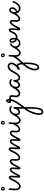

<svg xmlns="http://www.w3.org/2000/svg" viewBox="1646 -2114 997 4328"><g transform="rotate(-90 2144.0 50.5)"><path d="M98.1 -383.3Q98.1 -364.7 85.2 -351.8Q72.3 -338.9 53.7 -338.9Q35.2 -338.9 22.2 -351.8Q9.3 -364.7 9.3 -383.3Q9.3 -392.6 12.7 -400.6Q16.1 -408.7 22.2 -414.8Q28.3 -420.9 36.4 -424.3Q44.4 -427.7 53.7 -427.7Q63 -427.7 71 -424.3Q79.1 -420.9 85.2 -414.8Q91.3 -408.7 94.7 -400.6Q98.1 -392.6 98.1 -383.3ZM19 -97.2Q19 -167.5 27.8 -237.3Q28.8 -244.1 33.9 -249.3Q39.1 -254.4 47.4 -254.4Q54.7 -254.4 59.6 -248.8Q64.5 -243.2 64.5 -235.8Q64.5 -232.9 63.2 -218.3Q62 -203.6 60.3 -183.3Q58.6 -163.1 57.4 -140.4Q56.2 -117.7 56.2 -98.6Q56.2 -72.8 61.3 -56.9Q66.4 -41 74.5 -32.2Q82.5 -23.4 91.6 -20.5Q100.6 -17.6 108.9 -17.6Q122.6 -17.6 137.2 -27.3Q151.9 -37.1 167.2 -54.7Q182.6 -72.3 198.2 -96.9Q213.9 -121.6 229 -151.9Q231.4 -156.7 235.8 -159.4Q240.2 -162.1 245.6 -162.1Q253.4 -162.1 258.5 -156.2Q263.7 -150.4 263.7 -143.6Q263.7 -138.7 261.7 -135.3Q255.9 -124 247.1 -107.9Q238.3 -91.8 227.1 -74.7Q215.8 -57.6 202.4 -40.8Q189 -23.9 173.8 -10.5Q158.7 2.9 142.1 11.2Q125.5 19.5 108.4 19.5Q86.4 19.5 69.8 10.3Q53.2 1 41.7 -14.6Q30.3 -30.3 24.7 -51.5Q19 -72.8 19 -97.2ZM70.8 -383.3Q70.8 -390.1 65.7 -395.3Q60.5 -400.4 53.7 -400.4Q46.9 -400.4 42 -395.3Q37.1 -390.1 37.1 -383.3Q37.1 -376.5 42 -371.6Q46.9 -366.7 53.7 -366.7Q60.5 -366.7 65.7 -371.6Q70.8 -376.5 70.8 -383.3Z M341.3 -43.5Q348.6 -58.1 360.1 -79.8Q371.6 -101.6 384 -123.5Q396.5 -145.5 408.4 -165Q420.4 -184.6 428.7 -194.8Q442.9 -211.9 458 -219.2Q473.1 -226.6 485.8 -226.6Q498.5 -226.6 507.6 -221.2Q516.6 -215.8 522.5 -206.8Q528.3 -197.8 531.2 -185.8Q534.2 -173.8 534.2 -160.2Q534.2 -152.3 533.4 -139.6Q532.7 -127 532 -112.3Q531.2 -97.7 530.5 -82Q529.8 -66.4 529.3 -52.7Q536.6 -67.4 545.9 -85.2Q555.2 -103 564.7 -120.6Q574.2 -138.2 583 -153.6Q591.8 -168.9 599.1 -178.7Q620.1 -207.5 638.4 -217.3Q656.7 -227.1 670.9 -227.1Q687.5 -227.1 698.2 -220.9Q709 -214.8 715.1 -205.3Q721.2 -195.8 723.6 -184.1Q726.1 -172.4 726.1 -161.6Q726.1 -145 723.6 -127Q721.2 -108.9 721.2 -84Q721.2 -73.7 722.2 -63.5Q723.1 -53.2 726.3 -45.4Q729.5 -37.6 736.3 -32.7Q743.2 -27.8 754.9 -27.8Q767.6 -27.8 779.8 -34.4Q792 -41 803.2 -51.8Q814.5 -62.5 824.5 -76.2Q834.5 -89.8 842.8 -103.5Q851.1 -117.2 857.4 -129.6Q863.8 -142.1 867.7 -150.9Q870.1 -156.2 874.5 -159.2Q878.9 -162.1 884.3 -162.1Q892.6 -162.1 897.7 -156Q902.8 -149.9 902.8 -143.1Q902.8 -139.6 901.4 -136.2Q899.4 -132.3 893.6 -119.9Q887.7 -107.4 877.9 -91.6Q868.2 -75.7 855.2 -58.1Q842.3 -40.5 826.7 -25.6Q811 -10.7 793 -1.2Q774.9 8.3 754.9 8.3Q733.4 8.3 720 0.7Q706.5 -6.8 698.5 -19.5Q690.4 -32.2 687.5 -48.8Q684.6 -65.4 684.6 -83.5Q684.6 -107.4 687 -127.7Q689.5 -147.9 689.5 -159.2Q689.5 -171.4 687.3 -177.7Q685.1 -184.1 681.9 -186.8Q678.7 -189.5 675.8 -189.7Q672.9 -189.9 671.4 -189.9Q659.7 -189.9 646.7 -177Q633.8 -164.1 620.1 -142.6Q606.4 -121.1 592 -93.8Q577.6 -66.4 563 -38.1Q554.7 -22.5 549.1 -12.2Q543.5 -2 538.3 3.9Q533.2 9.8 528.3 12.2Q523.4 14.6 517.6 14.6Q504.9 14.6 498.3 5.9Q491.7 -2.9 491.7 -17.1Q491.7 -24.4 492.2 -36.6Q492.7 -48.8 493.2 -63.5Q493.7 -78.1 494.6 -93.8Q495.6 -109.4 496.1 -123.8Q496.6 -138.2 497.1 -149.4Q497.6 -160.6 497.6 -166.5Q497.6 -179.2 493.2 -184.8Q488.8 -190.4 482.9 -190.4Q477.5 -190.4 470.9 -186.5Q464.4 -182.6 455.6 -171.4Q448.7 -162.6 438.2 -145.8Q427.7 -128.9 416 -108.4Q404.3 -87.9 392.8 -66.4Q381.3 -44.9 373 -27.8Q362.8 -7.3 352.5 0.2Q342.3 7.8 332.5 7.8Q318.4 7.8 311.5 -0.7Q304.7 -9.3 304.7 -23.4Q304.7 -24.9 305.4 -41Q306.2 -57.1 307.1 -80.3Q308.1 -103.5 309.3 -129.9Q310.5 -156.2 311.5 -179.2Q312 -191.4 310.5 -201.7Q309.1 -211.9 306.6 -213.9Q302.7 -212.9 291.3 -195.8Q279.8 -178.7 262.2 -136.2Q259.8 -130.9 254.9 -127.9Q250 -125 244.6 -125Q236.3 -125 231.4 -130.6Q226.6 -136.2 226.6 -143.6Q226.6 -147 228 -150.9Q250 -203.1 270 -227.8Q290 -252.4 309.1 -252.4Q320.3 -252.4 327.9 -247.3Q335.4 -242.2 339.8 -234.1Q344.2 -226.1 346.2 -215.8Q348.1 -205.6 348.1 -195.8Q348.1 -152.3 345.9 -116.2Q343.8 -80.1 341.3 -43.5Z M980.5 -43.5Q987.8 -58.1 999.3 -79.8Q1010.7 -101.6 1023.2 -123.5Q1035.6 -145.5 1047.6 -165Q1059.6 -184.6 1067.9 -194.8Q1082 -211.9 1097.2 -219.2Q1112.3 -226.6 1125 -226.6Q1137.7 -226.6 1146.7 -221.2Q1155.8 -215.8 1161.6 -206.8Q1167.5 -197.8 1170.4 -185.8Q1173.3 -173.8 1173.3 -160.2Q1173.3 -152.3 1172.6 -139.6Q1171.9 -127 1171.1 -112.3Q1170.4 -97.7 1169.7 -82Q1168.9 -66.4 1168.5 -52.7Q1175.8 -67.4 1185.1 -85.2Q1194.3 -103 1203.9 -120.6Q1213.4 -138.2 1222.2 -153.6Q1231 -168.9 1238.3 -178.7Q1259.3 -207.5 1277.6 -217.3Q1295.9 -227.1 1310.1 -227.1Q1326.7 -227.1 1337.4 -220.9Q1348.1 -214.8 1354.2 -205.3Q1360.4 -195.8 1362.8 -184.1Q1365.2 -172.4 1365.2 -161.6Q1365.2 -145 1362.8 -127Q1360.4 -108.9 1360.4 -84Q1360.4 -73.7 1361.3 -63.5Q1362.3 -53.2 1365.5 -45.4Q1368.7 -37.6 1375.5 -32.7Q1382.3 -27.8 1394 -27.8Q1406.7 -27.8 1418.9 -34.4Q1431.2 -41 1442.4 -51.8Q1453.6 -62.5 1463.6 -76.2Q1473.6 -89.8 1481.9 -103.5Q1490.2 -117.2 1496.6 -129.6Q1502.9 -142.1 1506.8 -150.9Q1509.3 -156.2 1513.7 -159.2Q1518.1 -162.1 1523.4 -162.1Q1531.7 -162.1 1536.9 -156Q1542 -149.9 1542 -143.1Q1542 -139.6 1540.5 -136.2Q1538.6 -132.3 1532.7 -119.9Q1526.9 -107.4 1517.1 -91.6Q1507.3 -75.7 1494.4 -58.1Q1481.4 -40.5 1465.8 -25.6Q1450.2 -10.7 1432.1 -1.2Q1414.1 8.3 1394 8.3Q1372.6 8.3 1359.1 0.7Q1345.7 -6.8 1337.6 -19.5Q1329.6 -32.2 1326.7 -48.8Q1323.7 -65.4 1323.7 -83.5Q1323.7 -107.4 1326.2 -127.7Q1328.6 -147.9 1328.6 -159.2Q1328.6 -171.4 1326.4 -177.7Q1324.2 -184.1 1321 -186.8Q1317.9 -189.5 1314.9 -189.7Q1312 -189.9 1310.5 -189.9Q1298.8 -189.9 1285.9 -177Q1272.9 -164.1 1259.3 -142.6Q1245.6 -121.1 1231.2 -93.8Q1216.8 -66.4 1202.1 -38.1Q1193.8 -22.5 1188.2 -12.2Q1182.6 -2 1177.5 3.9Q1172.4 9.8 1167.5 12.2Q1162.6 14.6 1156.7 14.6Q1144 14.6 1137.5 5.9Q1130.9 -2.9 1130.9 -17.1Q1130.9 -24.4 1131.3 -36.6Q1131.8 -48.8 1132.3 -63.5Q1132.8 -78.1 1133.8 -93.8Q1134.8 -109.4 1135.3 -123.8Q1135.7 -138.2 1136.2 -149.4Q1136.7 -160.6 1136.7 -166.5Q1136.7 -179.2 1132.3 -184.8Q1127.9 -190.4 1122.1 -190.4Q1116.7 -190.4 1110.1 -186.5Q1103.5 -182.6 1094.7 -171.4Q1087.9 -162.6 1077.4 -145.8Q1066.9 -128.9 1055.2 -108.4Q1043.5 -87.9 1032 -66.4Q1020.5 -44.9 1012.2 -27.8Q1002 -7.3 991.7 0.2Q981.4 7.8 971.7 7.8Q957.5 7.8 950.7 -0.7Q943.8 -9.3 943.8 -23.4Q943.8 -24.9 944.6 -41Q945.3 -57.1 946.3 -80.3Q947.3 -103.5 948.5 -129.9Q949.7 -156.2 950.7 -179.2Q951.2 -191.4 949.7 -201.7Q948.2 -211.9 945.8 -213.9Q941.9 -212.9 930.4 -195.8Q918.9 -178.7 901.4 -136.2Q898.9 -130.9 894 -127.9Q889.2 -125 883.8 -125Q875.5 -125 870.6 -130.6Q865.7 -136.2 865.7 -143.6Q865.7 -147 867.2 -150.9Q889.2 -203.1 909.2 -227.8Q929.2 -252.4 948.2 -252.4Q959.5 -252.4 967 -247.3Q974.6 -242.2 979 -234.1Q983.4 -226.1 985.4 -215.8Q987.3 -205.6 987.3 -195.8Q987.3 -152.3 985.1 -116.2Q982.9 -80.1 980.5 -43.5Z M1586.4 -383.3Q1586.4 -364.7 1573.5 -351.8Q1560.5 -338.9 1542 -338.9Q1523.4 -338.9 1510.5 -351.8Q1497.6 -364.7 1497.6 -383.3Q1497.6 -392.6 1501 -400.6Q1504.4 -408.7 1510.5 -414.8Q1516.6 -420.9 1524.7 -424.3Q1532.7 -427.7 1542 -427.7Q1551.3 -427.7 1559.3 -424.3Q1567.4 -420.9 1573.5 -414.8Q1579.6 -408.7 1583 -400.6Q1586.4 -392.6 1586.4 -383.3ZM1507.3 -97.2Q1507.3 -167.5 1516.1 -237.3Q1517.1 -244.1 1522.2 -249.3Q1527.3 -254.4 1535.6 -254.4Q1543 -254.4 1547.9 -248.8Q1552.7 -243.2 1552.7 -235.8Q1552.7 -232.9 1551.5 -218.3Q1550.3 -203.6 1548.6 -183.3Q1546.9 -163.1 1545.7 -140.4Q1544.4 -117.7 1544.4 -98.6Q1544.4 -72.8 1549.6 -56.9Q1554.7 -41 1562.7 -32.2Q1570.8 -23.4 1579.8 -20.5Q1588.9 -17.6 1597.2 -17.6Q1610.8 -17.6 1625.5 -27.3Q1640.1 -37.1 1655.5 -54.7Q1670.9 -72.3 1686.5 -96.9Q1702.1 -121.6 1717.3 -151.9Q1719.7 -156.7 1724.1 -159.4Q1728.5 -162.1 1733.9 -162.1Q1741.7 -162.1 1746.8 -156.2Q1752 -150.4 1752 -143.6Q1752 -138.7 1750 -135.3Q1744.1 -124 1735.4 -107.9Q1726.6 -91.8 1715.3 -74.7Q1704.1 -57.6 1690.7 -40.8Q1677.2 -23.9 1662.1 -10.5Q1647 2.9 1630.4 11.2Q1613.8 19.5 1596.7 19.5Q1574.7 19.5 1558.1 10.3Q1541.5 1 1530 -14.6Q1518.6 -30.3 1512.9 -51.5Q1507.3 -72.8 1507.3 -97.2ZM1559.1 -383.3Q1559.1 -390.1 1554 -395.3Q1548.8 -400.4 1542 -400.4Q1535.2 -400.4 1530.3 -395.3Q1525.4 -390.1 1525.4 -383.3Q1525.4 -376.5 1530.3 -371.6Q1535.2 -366.7 1542 -366.7Q1548.8 -366.7 1554 -371.6Q1559.1 -376.5 1559.1 -383.3Z M1893.6 47.9Q1985.4 -71.8 2021 -150.9Q2023.4 -156.2 2027.6 -158.9Q2031.7 -161.6 2037.1 -161.6Q2045.4 -161.6 2050.8 -156Q2056.2 -150.4 2056.2 -143.1Q2056.2 -139.6 2054.7 -136.2Q2033.2 -87.4 1993.7 -27.3Q1954.1 32.7 1893.6 108.4Q1893.6 139.2 1894 169.9Q1894.5 200.7 1894.5 237.3Q1894.5 273.9 1892.8 309.8Q1891.1 345.7 1886.7 378.2Q1882.3 410.6 1874.8 438.2Q1867.2 465.8 1855.2 486.1Q1843.3 506.3 1826.4 517.8Q1809.6 529.3 1786.6 529.3Q1753.9 529.3 1736.3 504.4Q1718.8 479.5 1718.8 433.6Q1718.8 409.2 1723.4 380.6Q1728 352.1 1736.8 321.8Q1745.6 291.5 1758.1 260.5Q1770.5 229.5 1785.6 200.2Q1800.8 170.9 1818.6 144Q1836.4 117.2 1856.4 95.2Q1856.9 61 1857.2 27.3Q1857.4 -6.3 1858.4 -34.7Q1843.8 -16.1 1823.5 -5.4Q1803.2 5.4 1783.2 5.4Q1766.1 5.4 1752.2 -1.2Q1738.3 -7.8 1728.5 -19.8Q1718.8 -31.7 1713.4 -47.9Q1708 -64 1708 -83Q1708 -121.1 1720.9 -150.1Q1733.9 -179.2 1753.9 -198.7Q1773.9 -218.3 1798.1 -228Q1822.3 -237.8 1844.7 -237.8Q1859.9 -237.8 1872.6 -233.9Q1885.3 -230 1894.3 -225.1Q1903.3 -220.2 1908.2 -215.8Q1913.1 -211.4 1913.6 -210.9Q1918.9 -205.1 1918.9 -197.8Q1918.9 -190.4 1913.6 -184.8Q1908.2 -179.2 1900.9 -179.2Q1894 -179.2 1887.7 -184.6Q1885.7 -186 1882.6 -188.7Q1879.4 -191.4 1874.3 -194.3Q1869.1 -197.3 1862.1 -199.2Q1855 -201.2 1845.2 -201.2Q1830.6 -201.2 1813 -194.6Q1795.4 -188 1780.3 -173.8Q1765.1 -159.7 1754.9 -137.5Q1744.6 -115.2 1744.6 -84Q1744.6 -60.5 1754.9 -46.1Q1765.1 -31.7 1786.6 -31.7Q1796.9 -31.7 1808.3 -37.6Q1819.8 -43.5 1830.6 -55.7Q1841.3 -67.9 1849.4 -86.4Q1857.4 -105 1860.8 -130.4Q1861.8 -137.2 1867.2 -141.8Q1872.6 -146.5 1879.9 -146.5Q1888.2 -146.5 1892.8 -140.6Q1897.5 -134.8 1897.5 -127.4Q1897.5 -127 1897 -112.5Q1896.5 -98.1 1896 -74.2Q1895.5 -50.3 1894.8 -18.8Q1894 12.7 1893.6 47.9ZM1856.4 154.8Q1833.5 186.5 1814.9 223.9Q1796.4 261.2 1783.2 299.3Q1770 337.4 1762.9 373.3Q1755.9 409.2 1755.9 437.5Q1755.9 455.6 1759 466.3Q1762.2 477.1 1766.8 482.9Q1771.5 488.8 1777.1 490.7Q1782.7 492.7 1787.6 492.7Q1802.7 492.7 1814 480.5Q1825.2 468.3 1833 448Q1840.8 427.7 1845.7 401.4Q1850.6 375 1853 346.9Q1855.5 318.8 1856.4 291Q1857.4 263.2 1857.4 239.7Q1857.4 218.8 1857.4 197.8Q1857.4 176.8 1856.4 154.8Z M2072.3 -200.7Q2070.3 -187.5 2067.4 -176Q2064.5 -164.6 2061.8 -156Q2059.1 -147.5 2057.1 -142.1Q2055.2 -136.7 2054.7 -136.2Q2049.8 -125 2037.6 -125Q2030.8 -125 2024.9 -130.1Q2019 -135.3 2019 -143.1Q2019 -146 2020 -147.5Q2021 -148.9 2022.9 -153.3Q2024.9 -157.7 2027.8 -168Q2030.8 -178.2 2035.2 -199.7Q2026.9 -199.7 2018.1 -200.2Q2009.3 -200.7 2001.7 -203.6Q1994.1 -206.5 1989.3 -212.9Q1984.4 -219.2 1984.4 -230.5Q1984.4 -238.8 1989 -252.9Q1993.7 -267.1 2001.5 -280.8Q2009.3 -294.4 2019 -304.4Q2028.8 -314.5 2038.6 -314.5Q2049.8 -314.5 2056.9 -306.2Q2064 -297.9 2067.9 -285.9Q2071.8 -273.9 2073.5 -260.7Q2075.2 -247.6 2075.2 -237.8Q2083.5 -237.8 2091.6 -238Q2099.6 -238.3 2106.9 -238.3Q2134.8 -238.3 2149.4 -226.1Q2164.1 -213.9 2164.1 -186Q2164.1 -174.8 2162.6 -162.6Q2161.1 -150.4 2159.2 -137.5Q2157.2 -124.5 2155.8 -111.8Q2154.3 -99.1 2154.3 -86.9Q2154.3 -69.3 2159.2 -57.9Q2164.1 -46.4 2171.4 -39.6Q2178.7 -32.7 2187 -30Q2195.3 -27.3 2202.1 -27.3Q2223.1 -27.3 2241.7 -41Q2260.3 -54.7 2275.9 -74Q2291.5 -93.3 2304 -114.7Q2316.4 -136.2 2324.7 -152.3Q2327.1 -156.7 2331.5 -159.2Q2335.9 -161.6 2340.8 -161.6Q2349.6 -161.6 2354.5 -156Q2359.4 -150.4 2359.4 -143.6Q2359.4 -138.7 2357.4 -134.8Q2346.2 -114.7 2331.3 -89.6Q2316.4 -64.5 2297.4 -42.5Q2278.3 -20.5 2254.6 -5.4Q2231 9.8 2202.6 9.8Q2185.1 9.8 2169.4 3.2Q2153.8 -3.4 2142.3 -15.9Q2130.9 -28.3 2124 -46.6Q2117.2 -64.9 2117.2 -87.9Q2117.2 -112.3 2122.1 -136.5Q2127 -160.6 2127 -182.6Q2127 -191.9 2122.8 -196.5Q2118.7 -201.2 2104.5 -201.2Q2097.7 -201.2 2089.6 -201.2Q2081.5 -201.2 2072.3 -200.7ZM2039.6 -236.8Q2039.6 -240.2 2039.3 -245.8Q2039.1 -251.5 2038.3 -256.8Q2037.6 -262.2 2036.4 -266.1Q2035.2 -270 2033.7 -270Q2032.2 -270 2030 -266.4Q2027.8 -262.7 2025.4 -257.6Q2022.9 -252.4 2021 -246.6Q2019 -240.7 2018.1 -236.8Z M2701.7 -136.2Q2699.7 -132.3 2693.6 -119.9Q2687.5 -107.4 2678 -91.3Q2668.5 -75.2 2655.8 -57.6Q2643.1 -40 2627.4 -25.4Q2611.8 -10.7 2593.8 -1.2Q2575.7 8.3 2555.7 8.3Q2527.3 8.3 2508.1 -9.8Q2488.8 -27.8 2480 -55.2Q2463.4 -27.3 2440.4 -11Q2417.5 5.4 2394.5 5.4Q2376.5 5.4 2361.8 -1.2Q2347.2 -7.8 2336.9 -19.8Q2326.7 -31.7 2321 -47.9Q2315.4 -64 2315.4 -83Q2315.4 -121.1 2328.4 -150.1Q2341.3 -179.2 2361.3 -198.7Q2381.3 -218.3 2405.5 -228Q2429.7 -237.8 2452.1 -237.8Q2467.3 -237.8 2480 -233.6Q2492.7 -229.5 2501.7 -224.6Q2510.7 -219.7 2515.6 -215.6Q2520.5 -211.4 2521 -210.9Q2526.4 -204.6 2526.4 -197.8Q2526.4 -190.4 2521 -184.8Q2515.6 -179.2 2508.3 -179.2Q2500.5 -179.2 2495.1 -184.6Q2494.1 -185.5 2490.7 -188.2Q2487.3 -190.9 2481.4 -193.8Q2475.6 -196.8 2467.5 -199Q2459.5 -201.2 2449.2 -201.2Q2434.1 -201.2 2417 -194.3Q2399.9 -187.5 2385.7 -173.1Q2371.6 -158.7 2362.1 -137Q2352.5 -115.2 2352.5 -85.4Q2352.5 -76.2 2354.5 -66.7Q2356.4 -57.1 2361.3 -49.3Q2366.2 -41.5 2374.5 -36.6Q2382.8 -31.7 2395 -31.7Q2403.8 -31.7 2415.3 -37.6Q2426.8 -43.5 2437.3 -55.7Q2447.8 -67.9 2456.3 -86.4Q2464.8 -105 2468.3 -130.4Q2469.2 -137.2 2474.6 -141.8Q2480 -146.5 2487.3 -146.5Q2494.1 -146.5 2499.3 -141.1Q2504.4 -135.7 2504.9 -128.9Q2505.4 -119.6 2506.8 -102.8Q2508.3 -85.9 2513.4 -69.3Q2518.6 -52.7 2528.8 -40.5Q2539.1 -28.3 2557.1 -28.3Q2568.8 -28.3 2580.3 -34.7Q2591.8 -41 2602.8 -51.5Q2613.8 -62 2623.8 -75.4Q2633.8 -88.9 2642.1 -102.5Q2650.4 -116.2 2656.7 -128.9Q2663.1 -141.6 2667.5 -150.9Q2669.9 -156.2 2674.6 -159.2Q2679.2 -162.1 2684.6 -162.1Q2692.9 -162.1 2698 -156Q2703.1 -149.9 2703.1 -143.1Q2703.1 -139.6 2701.7 -136.2Z M2897 72.3Q2899.9 111.8 2899.9 167Q2899.9 226.1 2892.6 275.6Q2885.3 325.2 2871.1 361.1Q2856.9 397 2835.9 417Q2814.9 437 2787.6 437Q2773.9 437 2761.7 430.7Q2749.5 424.3 2740.5 412.6Q2731.4 400.9 2726.3 384.8Q2721.2 368.7 2721.2 348.6Q2721.2 318.8 2728.3 285.6Q2735.4 252.4 2751.5 216.3Q2767.6 180.2 2793.9 140.9Q2820.3 101.6 2858.9 59.1Q2856.9 38.1 2853.8 20Q2850.6 2 2845.7 -11.2Q2840.8 -24.4 2834.2 -31.7Q2827.6 -39.1 2818.4 -39.1Q2815.4 -39.1 2811.5 -38.1Q2800.3 -24.9 2791.3 -17.6Q2782.2 -10.3 2774.9 -6.3Q2767.6 -2.4 2762.5 -1.5Q2757.3 -0.5 2754.9 -0.5Q2746.6 -0.5 2739 -5.1Q2731.4 -9.8 2731.4 -22.5Q2731.4 -26.9 2734.6 -33.7Q2737.8 -40.5 2745.1 -48.1Q2752.4 -55.7 2764.4 -62.3Q2776.4 -68.8 2793.5 -72.3Q2825.7 -106.9 2843.8 -136Q2861.8 -165 2861.8 -190.4Q2861.8 -212.4 2848.1 -225.6Q2834.5 -238.8 2813.5 -238.8Q2784.2 -238.8 2754.9 -211.4Q2725.6 -184.1 2702.1 -135.7Q2696.8 -125 2685.1 -125Q2676.8 -125 2671.9 -130.9Q2667 -136.7 2667 -143.6Q2667 -147.9 2668.9 -151.4Q2697.8 -210.4 2735.4 -243.2Q2772.9 -275.9 2814 -275.9Q2830.6 -275.9 2845.9 -270Q2861.3 -264.2 2873 -253.2Q2884.8 -242.2 2891.6 -226.3Q2898.4 -210.4 2898.4 -189.9Q2898.4 -172.9 2893.8 -157Q2889.2 -141.1 2881.3 -126.2Q2873.5 -111.3 2863.3 -97.7Q2853 -84 2842.3 -71.3Q2855.5 -65.4 2864 -54.7Q2872.6 -43.9 2878.2 -30.8Q2883.8 -17.6 2886.7 -3.4Q2889.6 10.7 2891.6 23.9Q2910.2 3.9 2930.2 -18.6Q2950.2 -41 2968.8 -64Q2987.3 -86.9 3002.7 -109.1Q3018.1 -131.3 3026.9 -150.9Q3029.3 -156.2 3033.7 -158.9Q3038.1 -161.6 3043.5 -161.6Q3051.8 -161.6 3056.9 -156Q3062 -150.4 3062 -143.6Q3062 -139.6 3060.5 -136.2Q3049.8 -111.8 3030.3 -83.7Q3010.7 -55.7 2987.8 -27.6Q2964.8 0.5 2940.9 26.4Q2917 52.2 2897 72.3ZM2862.3 111.3Q2831.5 148.9 2811.5 182.1Q2791.5 215.3 2779.5 244.6Q2767.6 273.9 2762.7 299.1Q2757.8 324.2 2757.8 345.2Q2757.8 370.1 2766.6 385.3Q2775.4 400.4 2788.1 400.4Q2805.2 400.4 2819.1 382.8Q2833 365.2 2842.8 334.7Q2852.5 304.2 2857.9 262.7Q2863.3 221.2 2863.3 173.3Q2863.3 160.6 2863 144.8Q2862.8 128.9 2862.3 111.3Z M3106.4 -383.3Q3106.4 -364.7 3093.5 -351.8Q3080.6 -338.9 3062 -338.9Q3043.5 -338.9 3030.5 -351.8Q3017.6 -364.7 3017.6 -383.3Q3017.6 -392.6 3021 -400.6Q3024.4 -408.7 3030.5 -414.8Q3036.6 -420.9 3044.7 -424.3Q3052.7 -427.7 3062 -427.7Q3071.3 -427.7 3079.3 -424.3Q3087.4 -420.9 3093.5 -414.8Q3099.6 -408.7 3103 -400.6Q3106.4 -392.6 3106.4 -383.3ZM3027.3 -97.2Q3027.3 -167.5 3036.1 -237.3Q3037.1 -244.1 3042.2 -249.3Q3047.4 -254.4 3055.7 -254.4Q3063 -254.4 3067.9 -248.8Q3072.8 -243.2 3072.8 -235.8Q3072.8 -232.9 3071.5 -218.3Q3070.3 -203.6 3068.6 -183.3Q3066.9 -163.1 3065.7 -140.4Q3064.5 -117.7 3064.5 -98.6Q3064.5 -72.8 3069.6 -56.9Q3074.7 -41 3082.8 -32.2Q3090.8 -23.4 3099.9 -20.5Q3108.9 -17.6 3117.2 -17.6Q3130.9 -17.6 3145.5 -27.3Q3160.2 -37.1 3175.5 -54.7Q3190.9 -72.3 3206.5 -96.9Q3222.2 -121.6 3237.3 -151.9Q3239.7 -156.7 3244.1 -159.4Q3248.5 -162.1 3253.9 -162.1Q3261.7 -162.1 3266.8 -156.2Q3272 -150.4 3272 -143.6Q3272 -138.7 3270 -135.3Q3264.2 -124 3255.4 -107.9Q3246.6 -91.8 3235.4 -74.7Q3224.1 -57.6 3210.7 -40.8Q3197.3 -23.9 3182.1 -10.5Q3167 2.9 3150.4 11.2Q3133.8 19.5 3116.7 19.5Q3094.7 19.5 3078.1 10.3Q3061.5 1 3050 -14.6Q3038.6 -30.3 3033 -51.5Q3027.3 -72.8 3027.3 -97.2ZM3079.1 -383.3Q3079.1 -390.1 3074 -395.3Q3068.8 -400.4 3062 -400.4Q3055.2 -400.4 3050.3 -395.3Q3045.4 -390.1 3045.4 -383.3Q3045.4 -376.5 3050.3 -371.6Q3055.2 -366.7 3062 -366.7Q3068.8 -366.7 3074 -371.6Q3079.1 -376.5 3079.1 -383.3Z M3461.9 -53.7Q3449.7 -53.7 3440.4 -55.7Q3433.1 -41 3422.9 -28.6Q3412.6 -16.1 3399.2 -6.8Q3385.7 2.4 3369.1 7.8Q3352.5 13.2 3333 13.2Q3310.1 13.2 3291 5.1Q3272 -2.9 3257.8 -17.3Q3243.7 -31.7 3235.8 -52Q3228 -72.3 3228 -96.7Q3228 -127.9 3239.3 -151.1Q3250.5 -174.3 3265.1 -189.7Q3279.8 -205.1 3294.4 -212.6Q3309.1 -220.2 3316.4 -220.2Q3324.7 -220.2 3328.9 -215.8Q3333 -211.4 3333 -204.1Q3333 -195.8 3327.9 -191.7Q3322.8 -187.5 3314.9 -183.6Q3307.1 -179.7 3298.3 -172.6Q3289.6 -165.5 3282 -154.8Q3274.4 -144 3269.5 -129.4Q3264.6 -114.7 3264.6 -96.7Q3264.6 -80.6 3269.5 -66.7Q3274.4 -52.7 3283.7 -42.7Q3293 -32.7 3305.7 -27.1Q3318.4 -21.5 3334 -21.5Q3361.8 -21.5 3380.1 -34.4Q3398.4 -47.4 3408.2 -67.4Q3379.4 -82.5 3360.8 -110.4Q3342.3 -138.2 3342.3 -172.9Q3342.3 -200.7 3355.7 -218.3Q3369.1 -235.8 3391.1 -235.8Q3404.3 -235.8 3416 -229.5Q3427.7 -223.1 3436.8 -209.5Q3445.8 -195.8 3451.2 -174.3Q3456.5 -152.8 3456.5 -123Q3456.5 -107.4 3452.6 -90.3Q3455.6 -89.8 3458.5 -89.8Q3461.4 -89.8 3464.8 -89.8Q3481.4 -89.8 3494.6 -93.8Q3507.8 -97.7 3518.6 -105.5Q3529.3 -113.3 3537.8 -125.5Q3546.4 -137.7 3554.2 -153.8Q3555.7 -156.7 3560.5 -159.4Q3565.4 -162.1 3570.3 -162.1Q3576.7 -162.1 3582.3 -157Q3587.9 -151.9 3587.9 -143.6Q3587.9 -139.6 3585.9 -135Q3584 -130.4 3582 -126.5Q3573.7 -111.8 3562.7 -98.4Q3551.8 -85 3536.9 -75Q3522 -64.9 3503.4 -59.1Q3484.9 -53.2 3461.9 -53.7ZM3378.4 -176.8Q3378.4 -167.5 3380.9 -157.2Q3383.3 -147 3388.4 -137Q3393.6 -127 3401.1 -117.9Q3408.7 -108.9 3418.9 -102.5Q3420.4 -112.8 3420.4 -122.6Q3420.4 -135.7 3418.5 -149.4Q3416.5 -163.1 3412.8 -174.6Q3409.2 -186 3403.8 -193.1Q3398.4 -200.2 3391.1 -200.2Q3388.2 -200.2 3383.3 -195.8Q3378.4 -191.4 3378.4 -176.8Z M3661.1 -43.9Q3668.9 -60.1 3679.2 -79.3Q3689.5 -98.6 3701.2 -118.4Q3712.9 -138.2 3725.8 -157.7Q3738.8 -177.2 3752.9 -194.8Q3767.1 -211.9 3781.5 -219.5Q3795.9 -227.1 3808.6 -227.1Q3834 -227.1 3846.2 -208.5Q3858.4 -189.9 3858.4 -162.6Q3858.4 -156.2 3857.7 -147.2Q3856.9 -138.2 3856.2 -127.9Q3855.5 -117.7 3854.7 -107.2Q3854 -96.7 3854 -87.4Q3854 -75.7 3855.2 -64.9Q3856.4 -54.2 3859.9 -46.1Q3863.3 -38.1 3869.6 -33.4Q3876 -28.8 3886.2 -28.8Q3904.8 -28.8 3922.4 -43.2Q3939.9 -57.6 3954.8 -77.4Q3969.7 -97.2 3980.7 -117.7Q3991.7 -138.2 3997.1 -150.9Q3999.5 -156.2 4004.2 -159.2Q4008.8 -162.1 4014.2 -162.1Q4022.5 -162.1 4027.6 -156Q4032.7 -149.9 4032.7 -143.1Q4032.7 -139.6 4031.2 -136.2Q4029.3 -132.3 4023.4 -120.1Q4017.6 -107.9 4008.1 -92Q3998.5 -76.2 3985.8 -58.3Q3973.1 -40.5 3957.8 -25.9Q3942.4 -11.2 3924.6 -1.5Q3906.7 8.3 3887.2 8.3Q3865.2 8.3 3851.6 -0.2Q3837.9 -8.8 3830.1 -22.7Q3822.3 -36.6 3819.6 -53.5Q3816.9 -70.3 3816.9 -87.4Q3816.9 -94.7 3817.6 -104Q3818.4 -113.3 3819.6 -123.5Q3820.8 -133.8 3821.5 -144Q3822.3 -154.3 3822.3 -163.6Q3822.3 -179.2 3817.4 -184.8Q3812.5 -190.4 3808.6 -190.4Q3800.8 -190.4 3790.8 -181.4Q3780.8 -172.4 3769.8 -157.7Q3758.8 -143.1 3747.3 -124.8Q3735.8 -106.4 3725.8 -88.4Q3715.8 -70.3 3707.3 -54Q3698.7 -37.6 3693.8 -26.9Q3684.1 -6.3 3674.3 0.7Q3664.6 7.8 3654.3 7.8Q3640.1 7.8 3631.6 -0.7Q3623 -9.3 3623 -24.9Q3623 -28.3 3624 -38.3Q3625 -48.3 3626.5 -62.3Q3627.9 -76.2 3629.4 -92.3Q3630.9 -108.4 3632.3 -124.3Q3633.8 -140.1 3634.8 -153.8Q3635.7 -167.5 3635.7 -176.8Q3635.7 -189 3634.8 -200.2Q3633.8 -211.4 3630.9 -213.9Q3626.5 -212.4 3615.2 -195.6Q3604 -178.7 3586.4 -136.2Q3584 -130.9 3579.1 -127.9Q3574.2 -125 3568.8 -125Q3560.5 -125 3555.7 -130.6Q3550.8 -136.2 3550.8 -143.6Q3550.8 -147 3552.2 -150.9Q3574.2 -203.1 3593.5 -227.8Q3612.8 -252.4 3631.8 -252.4Q3643.1 -252.4 3650.9 -246.8Q3658.7 -241.2 3663.3 -231.9Q3668 -222.7 3670.2 -211.4Q3672.4 -200.2 3672.4 -188.5Q3672.4 -179.7 3671.1 -161.1Q3669.9 -142.6 3668 -121.3Q3666 -100.1 3664.3 -79.1Q3662.6 -58.1 3661.1 -43.9Z M4056.2 -53.7Q4066.4 -39.6 4082.5 -31Q4098.6 -22.5 4122.1 -22.5Q4146 -22.5 4165.5 -33.9Q4185.1 -45.4 4201.2 -64Q4217.3 -82.5 4230 -105.5Q4242.7 -128.4 4252.9 -151.4Q4255.4 -156.7 4259.8 -159.4Q4264.2 -162.1 4269.5 -162.1Q4277.8 -162.1 4283 -156.2Q4288.1 -150.4 4288.1 -143.6Q4288.1 -141.1 4287.6 -139.4Q4287.1 -137.7 4286.1 -135.7Q4252.4 -61.5 4212.6 -23.9Q4172.9 13.7 4122.6 14.6Q4090.3 14.6 4066.9 2.2Q4043.5 -10.3 4028.3 -30Q4013.2 -49.8 4005.9 -74.7Q3998.5 -99.6 3998.5 -124.5Q3998.5 -149.4 4004.6 -170.4Q4010.7 -191.4 4022.2 -207Q4033.7 -222.7 4049.6 -231.4Q4065.4 -240.2 4084.5 -240.2Q4095.7 -240.2 4106.7 -235.6Q4117.7 -231 4126.5 -222.4Q4135.3 -213.9 4140.6 -201.7Q4146 -189.5 4146 -173.8Q4146 -153.8 4139.2 -136.2Q4132.3 -118.7 4120.4 -103.5Q4108.4 -88.4 4091.8 -75.7Q4075.2 -63 4056.2 -53.7ZM4041.5 -85.4Q4056.6 -91.8 4069.1 -101.6Q4081.5 -111.3 4090.3 -123Q4099.1 -134.8 4104 -147.7Q4108.9 -160.6 4108.9 -173.8Q4108.9 -188.5 4101.6 -196Q4094.2 -203.6 4084.5 -203.6Q4071.3 -203.6 4062 -196.3Q4052.7 -189 4046.9 -177.2Q4041 -165.5 4038.3 -151.1Q4035.6 -136.7 4035.6 -122.6Q4035.6 -113.8 4037.4 -104Q4039.1 -94.2 4041.5 -85.4Z"/></g></svg>

Font: Sacramento
Style: Regular
Weight: 400
Designer: Astigmatic (AOETI)
Foundry: Astigmatic (AOETI)
Version: Version 1.000